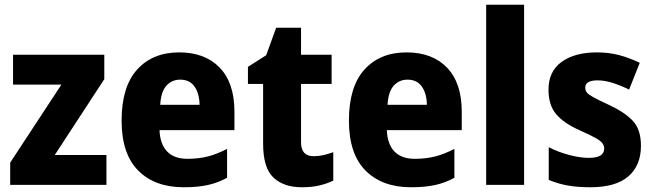

<svg xmlns="http://www.w3.org/2000/svg" viewBox="-20 -780 2758 810"><path d="M429 0H23V-94L239 -423H35V-549H420V-446L211 -126H429Z M736 -559Q845 -559 907 -494.5Q969 -430 969 -309V-231H653Q655 -173 684.5 -141.5Q714 -110 771 -110Q818 -110 857 -120Q896 -130 938 -152V-30Q900 -9 857 0.5Q814 10 755 10Q633 10 563 -60.5Q493 -131 493 -271Q493 -414 558.5 -486.5Q624 -559 736 -559ZM740 -444Q705 -444 682 -418.5Q659 -393 656 -338H822Q821 -386 800.5 -415Q780 -444 740 -444Z M1303 -121Q1324 -121 1344 -125.5Q1364 -130 1386 -138V-18Q1359 -5 1327 2.5Q1295 10 1253 10Q1177 10 1133.5 -31Q1090 -72 1090 -174V-426H1026V-498L1103 -547L1145 -663H1250V-549H1379V-426H1250V-180Q1250 -121 1303 -121Z M1695 -559Q1804 -559 1866 -494.5Q1928 -430 1928 -309V-231H1612Q1614 -173 1643.5 -141.5Q1673 -110 1730 -110Q1777 -110 1816 -120Q1855 -130 1897 -152V-30Q1859 -9 1816 0.5Q1773 10 1714 10Q1592 10 1522 -60.5Q1452 -131 1452 -271Q1452 -414 1517.5 -486.5Q1583 -559 1695 -559ZM1699 -444Q1664 -444 1641 -418.5Q1618 -393 1615 -338H1781Q1780 -386 1759.5 -415Q1739 -444 1699 -444Z M2191 0H2031V-760H2191Z M2684 -165Q2684 -82 2631 -36Q2578 10 2470 10Q2419 10 2377.5 3Q2336 -4 2295 -21V-159Q2336 -138 2382 -126Q2428 -114 2464 -114Q2529 -114 2529 -153Q2529 -165 2521.5 -175.5Q2514 -186 2491.5 -198.5Q2469 -211 2424 -231Q2359 -260 2326.5 -298Q2294 -336 2294 -402Q2294 -479 2349.5 -519Q2405 -559 2498 -559Q2547 -559 2590 -548Q2633 -537 2679 -515L2634 -402Q2600 -419 2565.5 -430Q2531 -441 2501 -441Q2449 -441 2449 -410Q2449 -398 2456.5 -389Q2464 -380 2485.5 -368.5Q2507 -357 2550 -337Q2613 -308 2648.5 -271.5Q2684 -235 2684 -165Z"/></svg>

Font: Noto Sans SemiCondensed ExtraBold
Style: Regular
Weight: 800
Width: 4
Designer: Monotype Design Team
Foundry: Monotype Imaging Inc.
Version: Version 2.013; ttfautohint (v1.8.4.7-5d5b)